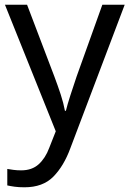

<svg xmlns="http://www.w3.org/2000/svg" viewBox="-20 -556 550 816"><path d="M1 -536H95L211 -231Q226 -191 238 -154.5Q250 -118 256 -85H260Q266 -110 279 -150.5Q292 -191 306 -232L415 -536H510L279 74Q251 150 206.5 195Q162 240 84 240Q60 240 42 237.5Q24 235 11 232V162Q22 164 37.5 166Q53 168 70 168Q116 168 144.5 142Q173 116 189 73L217 2Z"/></svg>

Font: Noto Sans Tifinagh Tawellemmet
Style: Regular
Weight: 400
Designer: JamraPatel
Foundry: JamraPatel LLC
Version: Version 2.006; ttfautohint (v1.8.4.7-5d5b)